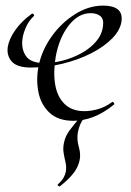

<svg xmlns="http://www.w3.org/2000/svg" viewBox="-20 -419 469 685"><path d="M242.2 12Q187.4 12 156.5 -17Q125.6 -46 116.9 -91.4Q108.2 -136.8 118 -185Q129.6 -240.4 164.3 -289Q199 -337.6 247.7 -368.3Q296.4 -399 348.2 -399Q382 -399 399.3 -386.2Q416.6 -373.4 413.8 -345Q410 -312.6 380.7 -282.4Q351.4 -252.2 305 -228.7Q258.6 -205.2 202.8 -191.6Q147 -178 90.4 -178Q40.8 -178 21.8 -199.7Q2.8 -221.4 8 -253Q13 -281.6 35.2 -312.6Q57.4 -343.6 91.8 -368.6Q95.8 -372.2 99.5 -368.6Q103.2 -365 100.4 -361.4Q82.2 -344 72.5 -321.7Q62.8 -299.4 60.4 -281.8Q55 -245.4 72.1 -219.7Q89.2 -194 138.4 -194Q169.6 -194 204.3 -203Q239 -212 270.1 -229Q301.2 -246 322.2 -270.2Q343.2 -294.4 347.2 -324Q351.2 -350 338.7 -361Q326.2 -372 303.2 -372Q259.6 -372 225.6 -328.7Q191.6 -285.4 179 -218Q169.4 -162.2 176.8 -117.8Q184.2 -73.4 210.6 -47.9Q237 -22.4 281.2 -22.4Q303.4 -22.4 329.3 -29.5Q355.2 -36.6 380 -55Q382 -57 385.5 -53Q389 -49 387 -46.2Q348.2 -14.8 312.1 -1.4Q276 12 242.2 12ZM193.4 246Q191.6 247 187.7 243.7Q183.8 240.4 186.8 238.6Q201.4 225 207.1 214.3Q212.8 203.6 214.8 193.6Q217.6 176.6 213.8 160.5Q210 144.4 207 126.5Q204 108.6 208.6 88.6Q213.6 65.8 228.3 46Q243 26.2 271.6 -7.2Q274.2 -9.6 278.9 -6.8Q283.6 -4 281.2 -0.8Q269.4 16.2 264.4 29.6Q259.4 43 257.4 55.6Q253.8 79.4 261.1 104.7Q268.4 130 264.4 151Q263.2 159.2 257.3 173.6Q251.4 188 236.3 206Q221.2 224 193.4 246Z"/></svg>

Font: Cormorant Light
Style: Italic
Weight: 300
Italic angle: -10°
Designer: Christian Thalmann (Catharsis Fonts)
Foundry: Catharsis Fonts
Version: Version 4.000